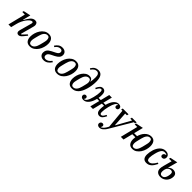

<svg xmlns="http://www.w3.org/2000/svg" viewBox="436 -2598 4647 4647"><g transform="rotate(45 2760.0 -274.0)"><path d="M389 12Q355 12 339 -7Q323 -26 323 -51Q323 -62 325 -74.5Q327 -87 330 -98L414 -404Q416 -413 417 -420Q418 -427 418 -432Q418 -460 391 -460Q365 -460 332.5 -434Q300 -408 267.5 -365Q235 -322 207.5 -265Q180 -208 165 -147L128 0H36L148 -450H60L70 -490L256 -530L206 -332L215 -329Q236 -367 257.5 -403Q279 -439 304 -467.5Q329 -496 358.5 -513Q388 -530 424 -530Q469 -530 489.5 -505Q510 -480 510 -442Q510 -419 501 -386L412 -57L430 -49L540 -164L566 -145L498 -61Q463 -18 438 -3Q413 12 389 12Z M778 -32Q806 -32 828.5 -45Q851 -58 869 -80.5Q887 -103 899.5 -133Q912 -163 921 -198Q934 -247 942 -279.5Q950 -312 954.5 -333.5Q959 -355 960.5 -368.5Q962 -382 962 -393Q962 -434 946 -460Q930 -486 890 -486Q862 -486 839.5 -473Q817 -460 799 -437.5Q781 -415 768.5 -384.5Q756 -354 747 -320Q734 -271 726 -238.5Q718 -206 713.5 -184.5Q709 -163 707.5 -149.5Q706 -136 706 -125Q706 -84 722 -58Q738 -32 778 -32ZM774 12Q696 12 656.5 -37Q617 -86 617 -171Q617 -229 635.5 -292Q654 -355 689 -408Q724 -461 776 -495.5Q828 -530 894 -530Q972 -530 1011.5 -481Q1051 -432 1051 -347Q1051 -289 1032.5 -226Q1014 -163 979 -110Q944 -57 892 -22.5Q840 12 774 12Z M1247 12Q1184 12 1146 -22Q1108 -56 1108 -113Q1108 -164 1135.5 -204Q1163 -244 1234 -280L1324 -325Q1369 -347 1387.5 -369.5Q1406 -392 1406 -421Q1406 -449 1388 -463.5Q1370 -478 1338 -478Q1303 -478 1271.5 -459Q1240 -440 1208 -396L1178 -416Q1213 -470 1255.5 -500Q1298 -530 1360 -530Q1421 -530 1458.5 -497.5Q1496 -465 1496 -411Q1496 -359 1464 -321.5Q1432 -284 1369 -252L1279 -207Q1232 -183 1215 -158.5Q1198 -134 1198 -103Q1198 -72 1217 -56Q1236 -40 1266 -40Q1302 -40 1338.5 -60.5Q1375 -81 1413 -132L1443 -112Q1401 -49 1353.5 -18.5Q1306 12 1247 12Z M1712 -32Q1740 -32 1762.5 -45Q1785 -58 1803 -80.5Q1821 -103 1833.5 -133Q1846 -163 1855 -198Q1868 -247 1876 -279.5Q1884 -312 1888.5 -333.5Q1893 -355 1894.5 -368.5Q1896 -382 1896 -393Q1896 -434 1880 -460Q1864 -486 1824 -486Q1796 -486 1773.5 -473Q1751 -460 1733 -437.5Q1715 -415 1702.5 -384.5Q1690 -354 1681 -320Q1668 -271 1660 -238.5Q1652 -206 1647.5 -184.5Q1643 -163 1641.5 -149.5Q1640 -136 1640 -125Q1640 -84 1656 -58Q1672 -32 1712 -32ZM1708 12Q1630 12 1590.5 -37Q1551 -86 1551 -171Q1551 -229 1569.5 -292Q1588 -355 1623 -408Q1658 -461 1710 -495.5Q1762 -530 1828 -530Q1906 -530 1945.5 -481Q1985 -432 1985 -347Q1985 -289 1966.5 -226Q1948 -163 1913 -110Q1878 -57 1826 -22.5Q1774 12 1708 12Z M2217 12Q2137 12 2098 -37Q2059 -86 2059 -170Q2059 -230 2077 -290Q2095 -350 2127.5 -398.5Q2160 -447 2206 -477.5Q2252 -508 2309 -508Q2354 -508 2379.5 -488Q2405 -468 2413 -424L2420 -426Q2426 -460 2430 -502Q2434 -544 2434 -589Q2434 -656 2411 -686Q2388 -716 2348 -716Q2310 -716 2278 -696Q2246 -676 2211 -625L2181 -644Q2219 -708 2262.5 -734Q2306 -760 2360 -760Q2396 -760 2425.5 -747.5Q2455 -735 2476 -707.5Q2497 -680 2508.5 -635Q2520 -590 2520 -524Q2520 -457 2510 -388Q2500 -319 2481.5 -256.5Q2463 -194 2437 -142Q2411 -90 2379 -58Q2341 -20 2300.5 -4Q2260 12 2217 12ZM2219 -32Q2247 -32 2269.5 -44.5Q2292 -57 2310 -79.5Q2328 -102 2340.5 -131.5Q2353 -161 2362 -196Q2372 -237 2379.5 -265.5Q2387 -294 2391 -314Q2395 -334 2397 -347.5Q2399 -361 2399 -373Q2399 -412 2382.5 -438Q2366 -464 2328 -464Q2300 -464 2277.5 -451.5Q2255 -439 2237 -416.5Q2219 -394 2206.5 -364Q2194 -334 2185 -300Q2174 -259 2167 -230.5Q2160 -202 2156 -182Q2152 -162 2150 -148.5Q2148 -135 2148 -123Q2148 -84 2164.5 -58Q2181 -32 2219 -32Z M2609 12Q2565 12 2542 -8Q2519 -28 2519 -58Q2519 -80 2534 -98Q2549 -116 2576 -116Q2598 -116 2611.5 -103Q2625 -90 2625 -67Q2625 -55 2620 -43.5Q2615 -32 2606 -24L2610 -16Q2628 -18 2644.5 -28.5Q2661 -39 2677 -62.5Q2693 -86 2708 -123.5Q2723 -161 2737 -217Q2753 -280 2759.5 -328Q2766 -376 2766 -419Q2766 -454 2756 -468Q2746 -482 2730 -482Q2707 -482 2686.5 -460Q2666 -438 2640 -385L2607 -400Q2639 -469 2671.5 -499.5Q2704 -530 2746 -530Q2790 -530 2817 -498Q2844 -466 2844 -394Q2844 -365 2842 -335.5Q2840 -306 2836 -286H2911L2969 -518H3058L3000 -286H3074Q3088 -339 3108.5 -383.5Q3129 -428 3156 -460.5Q3183 -493 3215 -511.5Q3247 -530 3285 -530Q3330 -530 3352.5 -510.5Q3375 -491 3375 -460Q3375 -438 3360 -420Q3345 -402 3318 -402Q3297 -402 3283 -415Q3269 -428 3269 -451Q3269 -463 3274 -474.5Q3279 -486 3288 -494L3284 -502Q3267 -500 3251 -489Q3235 -478 3219.5 -454.5Q3204 -431 3189.5 -393.5Q3175 -356 3161 -300Q3145 -237 3138.5 -189Q3132 -141 3132 -100Q3132 -64 3142 -50Q3152 -36 3172 -36Q3196 -36 3216.5 -58Q3237 -80 3264 -133L3297 -118Q3264 -49 3231.5 -18.5Q3199 12 3156 12Q3110 12 3082 -19.5Q3054 -51 3054 -125Q3054 -154 3057 -186Q3060 -218 3064 -244H2990L2929 0H2840L2901 -244H2827Q2813 -187 2791.5 -139.5Q2770 -92 2742.5 -58.5Q2715 -25 2681.5 -6.5Q2648 12 2609 12Z M3360 212Q3322 212 3299 194Q3276 176 3276 147Q3276 120 3293.5 99.5Q3311 79 3340 79Q3364 79 3377 92.5Q3390 106 3390 128Q3390 141 3384.5 153.5Q3379 166 3371 173L3378 178Q3411 164 3442.5 129.5Q3474 95 3510 25L3464 -473H3421L3432 -518H3630L3619 -473H3559L3582 -103H3591L3796 -473H3734L3745 -518H3907L3896 -473H3856L3534 70Q3511 110 3488 137Q3465 164 3443 180.5Q3421 197 3400 204.5Q3379 212 3360 212Z M4283 12Q4207 12 4169.5 -37Q4132 -86 4132 -171Q4132 -205 4138 -241H4035L3975 0H3883L3995 -450H3907L3917 -490L4108 -530L4048 -290H4149Q4162 -336 4184.5 -379Q4207 -422 4239 -455.5Q4271 -489 4311.5 -509.5Q4352 -530 4402 -530Q4478 -530 4515 -480.5Q4552 -431 4552 -346Q4552 -289 4534.5 -225.5Q4517 -162 4482.5 -109.5Q4448 -57 4398 -22.5Q4348 12 4283 12ZM4287 -32Q4314 -32 4335 -44.5Q4356 -57 4372.5 -79.5Q4389 -102 4401 -132.5Q4413 -163 4422 -198Q4434 -247 4442 -279.5Q4450 -312 4454.5 -333.5Q4459 -355 4460.5 -368.5Q4462 -382 4462 -394Q4462 -434 4448.5 -460Q4435 -486 4397 -486Q4370 -486 4349 -473.5Q4328 -461 4311.5 -438.5Q4295 -416 4283 -385.5Q4271 -355 4262 -320Q4250 -271 4242 -238.5Q4234 -206 4229.5 -184.5Q4225 -163 4223.5 -149.5Q4222 -136 4222 -124Q4222 -84 4235.5 -58Q4249 -32 4287 -32Z M4765 12Q4696 12 4664 -28Q4632 -68 4632 -144Q4632 -182 4639 -225.5Q4646 -269 4659.5 -312Q4673 -355 4694.5 -394.5Q4716 -434 4745 -464Q4774 -494 4811 -512Q4848 -530 4894 -530Q4953 -530 4987 -501.5Q5021 -473 5021 -428Q5021 -393 5002 -369.5Q4983 -346 4948 -346Q4922 -346 4909.5 -360.5Q4897 -375 4897 -395Q4897 -407 4901 -418.5Q4905 -430 4914 -440Q4923 -450 4936.5 -456Q4950 -462 4969 -463V-471Q4946 -488 4902 -488Q4879 -488 4858.5 -479.5Q4838 -471 4819.5 -449Q4801 -427 4784.5 -389.5Q4768 -352 4754 -294Q4744 -257 4736 -212.5Q4728 -168 4728 -135Q4728 -94 4744 -71.5Q4760 -49 4795 -49Q4840 -49 4880 -87Q4920 -125 4958 -193L4990 -178Q4966 -129 4941.5 -93.5Q4917 -58 4890.5 -34.5Q4864 -11 4833 0.5Q4802 12 4765 12Z M5248 12Q5176 12 5135 -24Q5094 -60 5094 -127Q5094 -147 5098.5 -175Q5103 -203 5113 -238L5170 -450H5082L5092 -490L5286 -530L5220 -287L5227 -283Q5278 -336 5345 -336Q5398 -336 5433 -307.5Q5468 -279 5468 -222Q5468 -177 5452.5 -135Q5437 -93 5408 -60.5Q5379 -28 5338.5 -8Q5298 12 5248 12ZM5254 -31Q5270 -31 5286 -36.5Q5302 -42 5316.5 -55.5Q5331 -69 5343 -91.5Q5355 -114 5363 -147Q5369 -171 5371 -189.5Q5373 -208 5373 -227Q5373 -289 5309 -289Q5268 -289 5236 -261.5Q5204 -234 5193 -190Q5188 -168 5185.5 -150.5Q5183 -133 5183 -119Q5183 -31 5254 -31Z"/></g></svg>

Font: IBM Plex Serif Text
Style: Italic
Weight: 450
Italic angle: -14°
Designer: Mike Abbink, Paul van der Laan, Pieter van Rosmalen
Foundry: Bold Monday
Version: Version 3.001